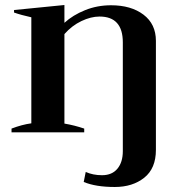

<svg xmlns="http://www.w3.org/2000/svg" viewBox="-20 -528 731 766"><path d="M314 198 322 158Q351 171 387 171Q427 171 448.5 145Q470 119 470 75V-359Q470 -462 377 -462Q343 -462 305 -444Q267 -426 237 -392V-35Q278 -28 316 -15V0H26V-15Q68 -31 105 -36V-459Q64 -468 36 -478V-488L237 -508V-437Q271 -468 319.5 -487.5Q368 -507 423 -507Q503 -507 552.5 -469.5Q602 -432 602 -365V70Q602 144 555.5 181Q509 218 438 218Q362 218 314 198Z"/></svg>

Font: Trirong SemiBold
Style: Regular
Weight: 600
Designer: Katatrad Team
Foundry: CadsonDemak
Version: Version 1.000